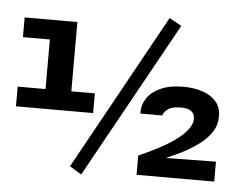

<svg xmlns="http://www.w3.org/2000/svg" viewBox="-51 -762 1065 845"><g transform="rotate(5 481.5 -340.0)"><path d="M25 -254V-341H148V-560H29V-647H262V-341H366V-254ZM665 -700 719 -670 337 20 285 -12ZM923 0H580V-85Q630 -107 668.5 -127.5Q707 -148 734 -167Q761 -186 777.5 -203.5Q794 -221 802 -236.5Q810 -252 810 -266Q810 -312 750 -312Q709 -312 691 -298Q673 -284 670 -270H573Q573 -273 573 -277Q573 -310 592 -338.5Q611 -367 651.5 -385.5Q692 -404 751 -404Q801 -404 839 -390.5Q877 -377 898 -351.5Q919 -326 919 -288Q919 -249 899 -218.5Q879 -188 845.5 -163Q812 -138 770 -116L702 -85L923 -88Z"/></g></svg>

Font: Syne Modified
Style: Bold
Weight: 700
Designer: Lucas Descroix
Foundry: Bonjour Monde
Version: Version 2.200